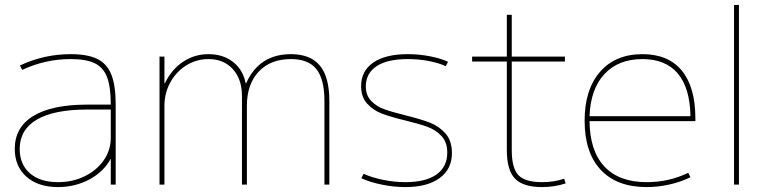

<svg xmlns="http://www.w3.org/2000/svg" viewBox="-20 -750 3131 780"><path d="M40 -145Q40 -233 115.5 -279Q191 -325 334 -325H430Q430 -397 415 -436.5Q400 -476 365 -493Q330 -510 267 -510Q164 -510 70 -466L61 -484Q159 -530 267 -530Q336 -530 375.5 -510.5Q415 -491 432.5 -446.5Q450 -402 450 -325V0H430V-104H429Q401 -52 343 -21Q285 10 216 10Q135 10 87.5 -32Q40 -74 40 -145ZM216 -10Q275 -10 324 -34Q373 -58 401.5 -99Q430 -140 430 -190V-305H334Q199 -305 129.5 -264Q60 -223 60 -145Q60 -82 101.5 -46Q143 -10 216 -10Z M628 -520H648V-412H650Q677 -468 723.5 -499Q770 -530 827 -530Q886 -530 926.5 -498.5Q967 -467 978 -412H980Q1033 -530 1162 -530Q1241 -530 1279.5 -483.5Q1318 -437 1318 -340V0H1298V-340Q1298 -428 1265.5 -469Q1233 -510 1162 -510Q1079 -510 1031 -459Q983 -408 983 -320V0H963V-360Q963 -428 926 -469Q889 -510 827 -510Q778 -510 737 -484.5Q696 -459 672 -415.5Q648 -372 648 -320V0H628Z M1448 -26 1457 -44Q1490 -29 1536 -19.5Q1582 -10 1627 -10Q1709 -10 1753 -41Q1797 -72 1797 -130Q1797 -172 1774 -197Q1751 -222 1717 -234.5Q1683 -247 1625 -261Q1567 -275 1531.5 -288.5Q1496 -302 1471.5 -329Q1447 -356 1447 -400Q1447 -462 1496.5 -496Q1546 -530 1637 -530Q1682 -530 1726 -521.5Q1770 -513 1800 -499L1791 -481Q1764 -494 1722.5 -502Q1681 -510 1637 -510Q1554 -510 1510.5 -481.5Q1467 -453 1466 -400Q1466 -363 1487.5 -340.5Q1509 -318 1540.5 -306.5Q1572 -295 1629 -281Q1690 -266 1727 -251.5Q1764 -237 1790 -207.5Q1816 -178 1816 -128Q1816 -63 1766 -26.5Q1716 10 1627 10Q1580 10 1531 0Q1482 -10 1448 -26Z M2039 -140V-500H1898V-520H2039V-690H2059V-520H2275V-500H2059V-140Q2059 -67 2086 -38.5Q2113 -10 2182 -10Q2231 -10 2272 -24L2278 -5Q2233 10 2182 10Q2105 10 2072 -24.5Q2039 -59 2039 -140Z M2355 -260Q2355 -386 2417.5 -458Q2480 -530 2590 -530Q2695 -530 2750 -463Q2805 -396 2805 -268V-258H2375Q2376 -137 2435.5 -73.5Q2495 -10 2607 -10Q2698 -10 2776 -48L2785 -30Q2746 -11 2700 -0.5Q2654 10 2607 10Q2486 10 2420.5 -60Q2355 -130 2355 -260ZM2785 -278Q2783 -393 2733.5 -451.5Q2684 -510 2590 -510Q2492 -510 2435.5 -449Q2379 -388 2375 -278Z M2962 -730H2982V0H2962Z"/></svg>

Font: Enso Thin
Style: Regular
Weight: 100
Designer: Coji Morishita
Foundry: UNDERFOREST DESIGN
Version: Version 1.000